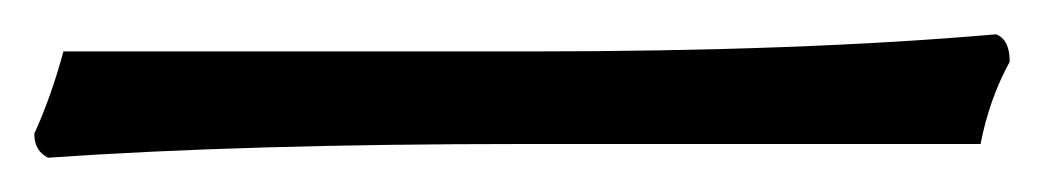

<svg xmlns="http://www.w3.org/2000/svg" viewBox="-20 13 609 112"><path d="M288 43Q447 43 561 33Q569 36 569 49Q557 71 552 97H285Q123 97 8 105Q0 101 0 91Q10 69 17 43Z"/></svg>

Font: Rosarivo
Style: Italic
Weight: 400
Version: Version 1.003